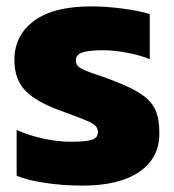

<svg xmlns="http://www.w3.org/2000/svg" viewBox="-20 -570 543 600"><path d="M32 -21V-164Q69 -147 115 -137Q161 -127 201 -127Q250 -127 268 -133.5Q286 -140 286 -157Q286 -174 269 -184Q252 -194 199 -213L164 -226Q91 -253 58 -288Q25 -323 25 -383Q25 -459 86 -504.5Q147 -550 265 -550Q313 -550 364.5 -543Q416 -536 448 -526V-385Q417 -398 376 -405.5Q335 -413 303 -413Q260 -413 238.5 -406.5Q217 -400 217 -380Q217 -366 231 -357.5Q245 -349 281 -337Q306 -329 334 -318Q394 -295 424 -274Q454 -253 466 -225.5Q478 -198 478 -153Q478 -76 415.5 -33Q353 10 238 10Q177 10 120.5 1.5Q64 -7 32 -21Z"/></svg>

Font: Kanit Bold
Style: Regular
Weight: 700
Designer: Katatrad Team
Foundry: CadsonDemak
Version: Version 1.000